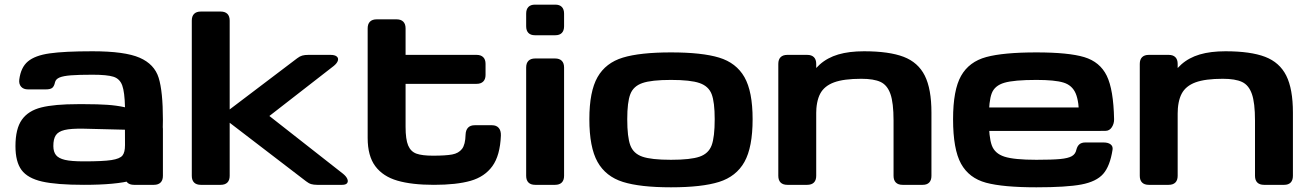

<svg xmlns="http://www.w3.org/2000/svg" viewBox="-20 -800 5663 831"><path d="M46.9 -167.5Q46.9 -242.7 74.6 -281.7Q102.2 -320.8 158.8 -335Q215.4 -349.2 316.9 -349.2H346.2Q404.5 -349.1 444 -346.4Q483.5 -343.8 521 -335.7Q519.5 -401.9 509 -430.4Q498.5 -459 471.2 -467.8Q443.8 -476.6 380.3 -476.6Q320.6 -476.6 287.3 -474Q253.9 -471.4 237.5 -464.5Q221.2 -457.5 218.1 -443.9Q214.3 -426 205.8 -419.5Q197.4 -413.1 178.6 -413.1H101Q81.6 -413.1 71.4 -424.7Q61.2 -436.2 63.4 -455.5Q70.2 -508.5 100.9 -534.2Q131.6 -560 195.1 -569Q258.6 -578.1 380.3 -578.1Q520.3 -578.1 584.3 -550.2Q648.3 -522.4 666.7 -463.3Q685.1 -404.2 685.1 -281.2Q685.1 -157.3 653.8 -98.2Q622.5 -39.1 552.3 -19.5Q482.2 0 343.3 0Q224.6 0 162.1 -14.3Q99.6 -28.6 73.2 -64.2Q46.9 -99.8 46.9 -167.5ZM521 -171.9 520.8 -238.6 343.1 -243Q287 -244.1 259.5 -237.4Q232 -230.7 221.4 -214.4Q210.7 -198.1 210.9 -167.5Q211.1 -142.7 222.4 -128.7Q233.7 -114.6 261 -108.1Q288.3 -101.6 343.3 -101.6Q425.8 -101.6 462.3 -107.2Q498.7 -112.9 510 -126.8Q521.2 -140.7 521 -171.9ZM521 -39.1V-242.2Q521 -261.2 531 -271.2Q541 -281.2 560.1 -281.2H646Q665 -281.2 675 -271.2Q685.1 -261.2 685.1 -242.2V-39.1Q685.1 -20 675 -10Q665 0 646 0H560.1Q541 0 531 -10Q521 -20 521 -39.1Z M810.1 -39.1V-710.9Q810.1 -730 820.1 -740Q830.1 -750 849.1 -750H935.1Q954.1 -750 964.1 -740Q974.1 -730 974.1 -710.9V-39.1Q974.1 -20 964.1 -10Q954.1 0 935.1 0H849.1Q830.1 0 820.1 -10Q810.1 -20 810.1 -39.1ZM1314.7 -562.5H1410.2Q1428.7 -562.5 1437.2 -555.7Q1445.6 -548.9 1442.4 -537.8Q1439.3 -526.8 1424.8 -514.8L1145.9 -298L1464.8 -47.9Q1478.8 -36.4 1483.3 -25.4Q1487.8 -14.4 1482.2 -7.2Q1476.6 0 1460.9 0H1352.9Q1337.4 0 1326.8 -3.2Q1316.2 -6.3 1304.6 -15.5L961.6 -278.3V-316.9L1266.4 -547.9Q1277.5 -556.5 1288.3 -559.5Q1299 -562.5 1314.7 -562.5Z M1571.3 -203.1V-677.2Q1571.3 -696.3 1581.3 -706.3Q1591.3 -716.3 1610.4 -716.3H1696.3Q1715.3 -716.3 1725.3 -706.3Q1735.4 -696.3 1735.4 -677.2V-562.5H2042.5Q2061.5 -562.5 2071.5 -552.4Q2081.5 -542.4 2081.5 -523.8V-475.6Q2081.5 -457.2 2071.5 -447.2Q2061.5 -437.1 2042.5 -437.1H1735.4V-251.2Q1735.4 -196.7 1746.6 -170.3Q1757.9 -143.8 1782.4 -135Q1806.8 -126.2 1854 -126.2Q1909.2 -126.2 1937.1 -131.4Q1965 -136.6 1979.6 -155.4Q1994.1 -174.1 1995.1 -217.5Q1995.9 -237.3 2006 -247.7Q2016.1 -258 2034.7 -258H2109.4Q2128.4 -258 2138.5 -246.4Q2148.6 -234.9 2147.9 -213.1Q2144.4 -126.9 2111.1 -80.9Q2077.8 -34.9 2016.8 -17.4Q1955.9 0 1857.8 0Q1762.5 0 1700.1 -18.1Q1637.7 -36.2 1604.5 -80.5Q1571.3 -124.8 1571.3 -203.1Z M2296.4 -546.9H2382.3Q2401.4 -546.9 2411.4 -536.9Q2421.4 -526.9 2421.4 -507.8V-39.1Q2421.4 -20 2411.4 -10Q2401.4 0 2382.3 0H2296.4Q2277.3 0 2267.3 -10Q2257.3 -20 2257.3 -39.1V-507.8Q2257.3 -526.9 2267.3 -536.9Q2277.3 -546.9 2296.4 -546.9ZM2294.9 -779.9H2383.8Q2402 -779.9 2411.7 -769.9Q2421.4 -759.9 2421.4 -740.8V-686.5Q2421.4 -667.5 2411.7 -657.5Q2402 -647.5 2383.8 -647.5H2294.9Q2276.8 -647.5 2267 -657.5Q2257.3 -667.5 2257.3 -686.5V-740.8Q2257.3 -759.9 2267 -769.9Q2276.8 -779.9 2294.9 -779.9Z M2530.8 -284.2Q2530.8 -404.2 2566.2 -466.2Q2601.7 -528.2 2675.9 -550.7Q2750.1 -573.2 2884.1 -573.2Q3018.1 -573.2 3092.3 -550.7Q3166.5 -528.2 3202 -466.2Q3237.4 -404.2 3237.4 -284.2Q3237.4 -162.3 3202 -99.2Q3166.5 -36 3092.1 -12.6Q3017.7 10.7 2884.1 10.7Q2750.5 10.7 2676.1 -12.6Q2601.7 -36 2566.2 -99.2Q2530.8 -162.3 2530.8 -284.2ZM2884.1 -454.1Q2799.3 -454.1 2760.4 -440.5Q2721.4 -427 2708.1 -392.5Q2694.8 -358.1 2694.8 -284.2Q2694.8 -206.6 2708.1 -171.1Q2721.4 -135.5 2760 -122Q2798.6 -108.4 2884.1 -108.4Q2969.5 -108.4 3008.2 -122Q3046.8 -135.5 3060.1 -171.1Q3073.3 -206.6 3073.3 -284.2Q3073.3 -358.1 3060.1 -392.5Q3046.8 -427 3007.8 -440.5Q2968.8 -454.1 2884.1 -454.1Z M3348.6 -39.1V-523.4Q3348.6 -542.5 3358.6 -552.5Q3368.7 -562.5 3387.7 -562.5H3473.6Q3492.7 -562.5 3502.7 -552.5Q3512.7 -542.5 3512.7 -523.4V-39.1Q3512.7 -20 3502.7 -10Q3492.7 0 3473.6 0H3387.7Q3368.7 0 3358.6 -10Q3348.6 -20 3348.6 -39.1ZM3847.4 -39.1V-278.2Q3847.4 -354.8 3833.9 -393.2Q3820.4 -431.6 3791.3 -445.3Q3762.1 -459 3707.7 -459Q3632.1 -459 3589.9 -443.5Q3547.7 -427.9 3530 -394.6Q3512.4 -361.3 3512.4 -304.2L3471.4 -443.8Q3494.9 -491.5 3528.2 -521Q3561.5 -550.5 3608.2 -564.3Q3654.9 -578.1 3719.4 -578.1Q3828 -578.1 3890.9 -554.1Q3953.8 -530 3982.6 -472.6Q4011.4 -415.1 4011.4 -312.5V-39.1Q4011.4 -20 4001.7 -10Q3992 0 3973.8 0H3886.4Q3867.4 0 3857.4 -10Q3847.4 -20 3847.4 -39.1Z M4105 -284.2Q4105 -410.3 4139.6 -471.6Q4174.3 -532.9 4248.6 -553.1Q4322.9 -573.2 4465.7 -573.2Q4604.8 -573.2 4672.7 -552.8Q4740.6 -532.3 4770.1 -472.3Q4799.5 -412.2 4801.9 -283.9Q4802.2 -264.9 4792.1 -249.3Q4781.9 -233.6 4764.3 -233.6H4689.5Q4677.8 -233.6 4669 -241.3Q4660.2 -248.9 4655.4 -260.9Q4650.7 -272.9 4650.7 -285.2Q4650.9 -361 4635.5 -396.1Q4620.2 -431.2 4583 -442.6Q4545.7 -454.1 4465.7 -454.1Q4368.7 -454.1 4327 -441.8Q4285.3 -429.6 4272.5 -396.5Q4259.7 -363.4 4259.7 -287.1Q4259.7 -206.3 4272.6 -170.9Q4285.5 -135.5 4327.2 -122Q4368.8 -108.4 4465.7 -108.4Q4533.4 -108.4 4568.4 -111.7Q4603.3 -115 4619.1 -124.2Q4634.9 -133.3 4638.7 -152.1Q4642.8 -168.1 4652.1 -175.7Q4661.5 -183.4 4677.8 -183.4H4756.2Q4776.1 -183.4 4786.8 -175.2Q4797.5 -167 4795.3 -152.1Q4784.2 -80.7 4754.6 -47.2Q4725.1 -13.8 4660.4 -1.5Q4595.8 10.7 4465.7 10.7Q4321.6 10.7 4247.8 -9.1Q4174 -29 4139.5 -91.4Q4105 -153.8 4105 -284.2ZM4184 -335H4737.4Q4752.7 -335 4761.2 -329.7Q4769.7 -324.4 4773.1 -313.7Q4776.5 -303 4776.5 -284.2Q4776.5 -278.2 4776.1 -271.2Q4775.8 -256.6 4773.1 -249Q4770.4 -241.4 4763.4 -237.4Q4756.3 -233.4 4743.3 -233.4H4184Q4168.7 -233.4 4160.2 -238.7Q4151.7 -243.9 4148.3 -254.6Q4144.9 -265.3 4144.9 -284.2Q4144.9 -303 4148.3 -313.7Q4151.7 -324.4 4160.2 -329.7Q4168.7 -335 4184 -335Z M4913.1 -39.1V-523.4Q4913.1 -542.5 4923.1 -552.5Q4933.1 -562.5 4952.1 -562.5H5038.1Q5057.1 -562.5 5067.1 -552.5Q5077.1 -542.5 5077.1 -523.4V-39.1Q5077.1 -20 5067.1 -10Q5057.1 0 5038.1 0H4952.1Q4933.1 0 4923.1 -10Q4913.1 -20 4913.1 -39.1ZM5411.8 -39.1V-278.2Q5411.8 -354.8 5398.3 -393.2Q5384.9 -431.6 5355.7 -445.3Q5326.6 -459 5272.2 -459Q5196.6 -459 5154.3 -443.5Q5112.1 -427.9 5094.5 -394.6Q5076.9 -361.3 5076.9 -304.2L5035.8 -443.8Q5059.4 -491.5 5092.7 -521Q5126 -550.5 5172.7 -564.3Q5219.3 -578.1 5283.9 -578.1Q5392.5 -578.1 5455.4 -554.1Q5518.3 -530 5547.1 -472.6Q5575.9 -415.1 5575.9 -312.5V-39.1Q5575.9 -20 5566.2 -10Q5556.4 0 5538.3 0H5450.9Q5431.8 0 5421.8 -10Q5411.8 -20 5411.8 -39.1Z"/></svg>

Font: Gyrochrome
Style: Regular
Weight: 400
Designer: David Moles
Foundry: David Moles
Version: Version 1.005;Glyphs 3.2.3 (3260)